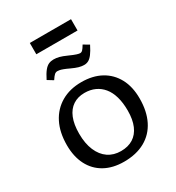

<svg xmlns="http://www.w3.org/2000/svg" viewBox="-211 -1021 1065 1162"><g transform="rotate(-30 321.5 -440.0)"><path d="M313 14Q235 14 178.5 -17.5Q122 -49 92 -107.5Q62 -166 62 -246Q62 -335 94.5 -399Q127 -463 187 -498Q247 -533 328 -533Q407 -533 464.5 -501.5Q522 -470 553.5 -411.5Q585 -353 585 -271Q585 -182 553 -118Q521 -54 460 -20Q399 14 313 14ZM329 -51Q379 -51 414 -73Q449 -95 467.5 -138Q486 -181 486 -244Q486 -298 474 -340Q462 -382 439 -410Q416 -438 384 -452.5Q352 -467 312 -467Q265 -467 231 -444.5Q197 -422 179 -378Q161 -334 161 -269Q161 -200 182 -151Q203 -102 240.5 -76.5Q278 -51 329 -51ZM177 -815V-894H465V-815ZM397 -614Q378 -614 359 -619.5Q340 -625 312 -638Q289 -649 274 -654.5Q259 -660 250.5 -661.5Q242 -663 236 -663Q225 -663 216 -655.5Q207 -648 192 -625L153 -649Q171 -685 186 -703.5Q201 -722 216.5 -729Q232 -736 251 -736Q270 -736 289.5 -731Q309 -726 340 -712Q371 -698 387 -693Q403 -688 410 -688Q420 -688 428 -696Q436 -704 449 -726L488 -703Q470 -667 455.5 -648Q441 -629 427 -621.5Q413 -614 397 -614Z"/></g></svg>

Font: Literata Variable Black
Style: Regular
Weight: 900
Designer: Latin by Veronika Burian and Jose Scaglione. Greek by Irene Vlachou. Cyrillic by Vera Evstafieva.
Foundry: TypeTogether
Version: Version 3.021